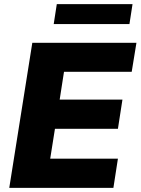

<svg xmlns="http://www.w3.org/2000/svg" viewBox="-20 -913 683 933"><path d="M25 0 137 -705H643L620 -564H291L270 -429H575L553 -287H247L224 -142H553L531 0ZM241 -796 256 -893H624L609 -796Z"/></svg>

Font: Mulish Black
Style: Italic
Weight: 900
Italic angle: -9°
Designer: Vernon Adams
Foundry: Vernon Adams
Version: Version 3.603; ttfautohint (v1.8.3)